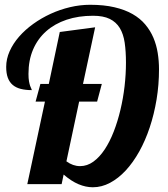

<svg xmlns="http://www.w3.org/2000/svg" viewBox="-20 -770 703 803"><path d="M94.2 0 168 -345.2H128.9L148.9 -418.9H184.1L230 -636.2L377.9 -655.8L327.1 -418.9H405.8L386.2 -345.2H311L257.8 -95.2Q285.2 -75.2 314.9 -75.2Q344.7 -75.2 370.6 -94Q396.5 -112.8 417.7 -144.8Q439 -176.8 455.6 -219.5Q472.2 -262.2 483.6 -310.3Q495.1 -358.4 501 -409.2Q506.8 -460 506.8 -507.8Q506.8 -554.7 501.5 -591.3Q496.1 -627.9 481 -652.8Q465.8 -677.7 439 -690.9Q412.1 -704.1 369.1 -704.1Q308.1 -704.1 258.5 -687.5Q209 -670.9 173.3 -639.4Q137.7 -607.9 118.4 -563Q99.1 -518.1 99.1 -460.9Q99.1 -441.9 101.3 -429.9Q103.5 -418 106 -410.9Q108.4 -403.8 110.6 -399.9Q112.8 -396 112.8 -393.1Q86.9 -393.1 66.9 -398.2Q46.9 -403.3 33.4 -414.6Q20 -425.8 12.9 -444.3Q5.9 -462.9 5.9 -490.2Q5.9 -523.4 20.3 -555.7Q34.7 -587.9 59.8 -616.7Q85 -645.5 118.9 -669.9Q152.8 -694.3 191.7 -712.2Q230.5 -730 272.7 -740Q314.9 -750 356.9 -750Q414.6 -750 458.5 -739.7Q502.4 -729.5 534.4 -711.2Q566.4 -692.9 587.6 -667.5Q608.9 -642.1 621.6 -612.1Q634.3 -582 639.6 -548.6Q645 -515.1 645 -480Q645 -415.5 634.8 -353.8Q624.5 -292 606.2 -237.1Q587.9 -182.1 562.3 -136.2Q536.6 -90.3 505.9 -57.1Q475.1 -23.9 440.2 -5.4Q405.3 13.2 368.2 13.2Q338.9 13.2 308.6 0.5Q278.3 -12.2 246.1 -40L237.8 0Z"/></svg>

Font: Lobster
Style: Regular
Weight: 400
Designer: Pablo Impallari
Foundry: Pablo Impallari
Version: Version 1.007; ttfautohint (v1.1) -l 8 -r 50 -G 50 -x 14 -D 